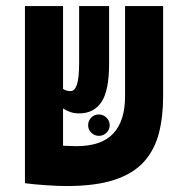

<svg xmlns="http://www.w3.org/2000/svg" viewBox="-20 -606 626 635"><path d="M200.2 9.3Q172.9 9.3 132.6 6.6Q92.3 3.9 63.5 0V-0.5H62.5V-585.9H188.5V-312Q198.7 -304.7 213.4 -304.7Q227.5 -304.7 234.6 -326.9Q241.7 -349.1 241.7 -399.4V-585.9H340.8V-395Q340.8 -306.6 315.7 -268.8Q290.5 -231 242.2 -231Q225.6 -231 212.2 -235.6Q198.7 -240.2 188.5 -247.6V-124Q219.2 -122.6 232.4 -122.6Q315.4 -122.6 354.5 -164.3Q393.6 -206.1 393.6 -287.6V-585.9H519.5V-287.6Q519.5 -219.7 505.4 -165Q491.2 -110.4 456.3 -71.3Q421.4 -32.2 359.1 -11.5Q296.9 9.3 200.2 9.3ZM307.1 -156.7Q292.5 -156.7 282 -167Q271.5 -177.2 271.5 -191.9Q271.5 -206.5 281.7 -217Q292 -227.5 306.6 -227.5Q321.3 -227.5 332 -217Q342.8 -206.5 342.8 -191.9Q342.8 -177.2 332.3 -167Q321.8 -156.7 307.1 -156.7Z"/></svg>

Font: Cascadia Mono PL
Style: Bold
Weight: 700
Monospace: yes
Designer: Aaron Bell
Foundry: Saja Typeworks
Version: Version 2404.023; ttfautohint (v1.8.4)